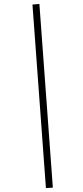

<svg xmlns="http://www.w3.org/2000/svg" viewBox="-20 -729 418 970"><path d="M212 221 144 -706 179 -709 247 219Z"/></svg>

Font: Ysabeau Office ExtraLight
Style: Italic
Weight: 250
Italic angle: -12°
Designer: Christian Thalmann (Catharsis Fonts)
Version: Version 2.001;gftools[0.9.30]; featfreeze: tnum,lnum,ss02